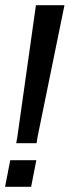

<svg xmlns="http://www.w3.org/2000/svg" viewBox="-32 -720 269 740"><path d="M30.5 -168 35 -193.5 106.5 -700H216.5L113 -193.5L109 -168ZM-12.5 0 7.5 -102.5H108L88 0Z"/></svg>

Font: Cabin Condensed
Style: Italic
Weight: 400
Width: 3
Italic angle: -10°
Designer: Pablo Impallari
Foundry: Pablo Impallari. http://www.impallari.com Igino Marini. http://www.ikern.com
Version: Version 3.001; ttfautohint (v1.8.3)